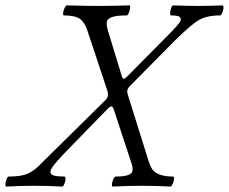

<svg xmlns="http://www.w3.org/2000/svg" viewBox="-60 -688 848 711"><path d="M-37.1 2.9Q-40.5 1.5 -40 -6.8Q-39.6 -15.1 -35.6 -24.7Q-31.7 -34.2 -27.8 -34.2Q18.6 -34.2 42.5 -44.9Q66.4 -55.7 86.9 -77.1L333 -319.8Q343.8 -332 337.9 -351.1L263.2 -576.2Q253.4 -605.5 235.6 -618.2Q217.8 -630.9 175.8 -630.9Q172.9 -632.3 173.8 -640.6Q174.8 -648.9 179.2 -658.4Q183.6 -668 187 -668Q265.1 -666 303.2 -666Q341.8 -666 419.9 -668Q422.9 -666.5 421.9 -658.2Q420.9 -649.9 417 -640.4Q413.1 -630.9 409.2 -630.9Q371.1 -630.9 353.5 -624.3Q335.9 -617.7 335.2 -605Q334.5 -592.3 339.8 -574.2L391.1 -405.8Q394 -396.5 398.4 -396.5Q402.8 -396.5 411.1 -404.8L575.2 -570.8Q585.9 -582 592 -588.6Q598.1 -595.2 603.8 -603Q609.4 -610.8 609.6 -615.2Q609.9 -619.6 607.2 -623.5Q604.5 -627.4 595.9 -629.2Q587.4 -630.9 573.2 -630.9Q569.8 -632.3 570.1 -640.6Q570.3 -648.9 573.7 -658.4Q577.1 -668 581.1 -668Q642.6 -666 672.9 -666Q706.5 -666 764.2 -668Q768.1 -666.5 767.6 -658.2Q767.1 -649.9 762.9 -640.4Q758.8 -630.9 754.9 -630.9Q705.6 -630.9 676 -613.5Q646.5 -596.2 586.9 -537.1L419.9 -368.2Q407.2 -355.5 413.1 -337.9L490.2 -91.8Q497.1 -70.8 504.9 -59.8Q512.7 -48.8 531.5 -41.5Q550.3 -34.2 582 -34.2Q585.4 -32.7 584.5 -24.4Q583.5 -16.1 579.1 -6.6Q574.7 2.9 570.8 2.9Q516.6 0 463.9 0Q412.6 0 356.9 2.9Q353.5 1.5 354.5 -6.8Q355.5 -15.1 359.9 -24.7Q364.3 -34.2 368.2 -34.2Q401.9 -34.2 416.5 -40.5Q431.2 -46.9 431.2 -59.8Q431.2 -72.8 423.8 -92.8L360.8 -284.2Q358.4 -290.5 355.5 -292.7Q352.5 -294.9 348.6 -293Q344.7 -291 338.9 -285.2L203.1 -146Q142.1 -84 131.3 -64.9Q118.7 -43.5 141.1 -37.6Q153.3 -34.2 179.2 -34.2Q183.1 -32.7 182.6 -24.4Q182.1 -16.1 178.2 -6.6Q174.3 2.9 170.9 2.9Q116.7 0 65.9 0Q15.6 0 -37.1 2.9Z"/></svg>

Font: Junicode SmCond
Style: Italic
Weight: 400
Width: 4
Italic angle: -11°
Designer: Peter S. Baker
Version: Version 2.206